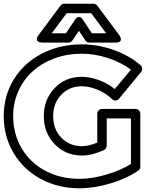

<svg xmlns="http://www.w3.org/2000/svg" viewBox="-32 -968 792 1022"><path d="M403.8 -731.9Q489.3 -731.9 573.5 -701.9Q657.7 -671.9 716.8 -620.1Q724.1 -613.8 724.6 -603Q725.1 -592.3 719.2 -585L601.1 -441.9Q594.7 -434.1 584.7 -432.9Q574.7 -431.6 564.9 -439.9Q533.2 -471.2 488.3 -490Q443.4 -508.8 402.8 -508.8Q337.4 -508.8 294.2 -463.9Q251 -418.9 251 -350.1Q251 -279.8 294.7 -234.9Q338.4 -189.9 404.8 -189.9Q439.5 -189.9 485.8 -209V-362.8Q485.8 -373.5 493.9 -380.9Q502 -388.2 511.2 -388.2H689.9Q700.7 -388.2 707.8 -380.1Q714.8 -372.1 714.8 -362.8V-81.1Q714.8 -67.4 704.1 -60.1Q643.6 -18.1 556.6 8.1Q469.7 34.2 390.1 34.2Q277.3 34.2 185.1 -15.6Q92.8 -65.4 40.3 -153.6Q-12.2 -241.7 -12.2 -350.1Q-12.2 -458.5 42 -546.1Q96.2 -633.8 191.4 -682.9Q286.6 -731.9 403.8 -731.9ZM38.1 -350.1Q38.1 -255.4 83 -179Q127.9 -102.5 208.5 -59.3Q289.1 -16.1 390.1 -16.1Q456.5 -16.1 533.2 -38.3Q609.9 -60.5 665 -95.2V-337.9H536.1V-191.9Q536.1 -185.5 531.7 -178.7Q527.3 -171.9 521 -168.9Q457 -140.1 404.8 -140.1Q317.4 -140.1 259.3 -200.2Q201.2 -260.3 201.2 -350.1Q201.2 -439 258.8 -499Q316.4 -559.1 402.8 -559.1Q447.3 -559.1 493.9 -541.7Q540.5 -524.4 579.1 -494.1L665 -597.2Q613.8 -635.7 543 -658.9Q472.2 -682.1 403.8 -682.1Q324.7 -682.1 256.6 -656.7Q188.5 -631.3 140.6 -587.4Q92.8 -543.5 65.4 -481.9Q38.1 -420.4 38.1 -350.1ZM172.9 -780.8 290 -938Q297.4 -948.2 310.1 -948.2H465.8Q477.5 -948.2 485.8 -938L603 -780.8Q603.5 -779.8 604.5 -778.3Q605.5 -776.9 607.4 -772.9Q609.4 -769 610.6 -765.1Q611.8 -761.2 611.3 -756.8Q610.8 -752.4 608.4 -749Q606 -745.6 599.4 -743.4Q592.8 -741.2 583 -741.2H443.8Q430.2 -741.2 422.9 -752L388.2 -804.2L353 -752Q345.2 -741.2 332 -741.2H192.9Q190.9 -741.2 187.7 -741.5Q184.6 -741.7 177.7 -743.9Q170.9 -746.1 167.2 -749.8Q163.6 -753.4 164.1 -761.7Q164.6 -770 172.9 -780.8ZM243.2 -791H318.8L367.2 -862.8Q373.5 -872.6 380.4 -876Q387.2 -879.4 392.1 -877.7Q397 -876 400.9 -872.8Q404.8 -869.6 407.2 -866.2L409.2 -862.8L457 -791H533.2L453.1 -897.9H323.2Z"/></svg>

Font: Trueno ExtraBold Outline
Style: Regular
Weight: 800
Width: 6
Designer: Julieta Ulanovsky
Foundry: Julieta Ulanovsky
Version: Version 3.001b | FøM Fix